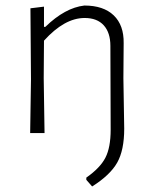

<svg xmlns="http://www.w3.org/2000/svg" viewBox="-20 -481 557 694"><path d="M139 -457V-384H144Q215 -453 285 -461Q354 -461 391 -425.5Q428 -390 427 -325L426 -198L429 -16Q429 62 403.5 107Q378 152 313 193L292 169V161Q342 126 361 89Q380 52 380 -12L379 -315Q379 -363 355 -389.5Q331 -416 286 -416Q213 -416 139 -334L138 -198L141 0H89L92 -195L90 -451Z"/></svg>

Font: Alegreya Sans Light
Style: Regular
Weight: 300
Designer: Juan Pablo del Peral
Foundry: Huerta Tipografica
Version: Version 2.007